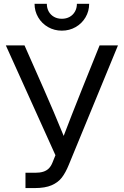

<svg xmlns="http://www.w3.org/2000/svg" viewBox="-20 -959 631 979"><path d="M109.9 -78.1H159.7Q183.1 -78.1 200 -83.3Q216.8 -88.4 228.3 -99.6Q239.7 -110.8 247.1 -128.9L262.7 -167.5L9.8 -727.5H105L202.1 -507.8Q247.1 -406.7 317.9 -234.4H292.5Q345.7 -374 399.4 -507.8L487.8 -727.5H581.5L330.6 -118.2Q314.5 -78.6 295.4 -53.7Q276.4 -28.8 243.2 -14.4Q210 0 156.7 0H109.9ZM156.2 -939.5H218.8Q218.8 -917.5 228.5 -900.1Q238.3 -882.8 255.6 -873Q272.9 -863.3 295.4 -863.3Q317.9 -863.3 335.2 -873Q352.5 -882.8 362.3 -900.1Q372.1 -917.5 372.1 -939.5H434.6Q434.6 -901.9 416 -870.5Q397.5 -839.1 365.7 -820.9Q334 -802.7 295.4 -802.7Q256.8 -802.7 225.1 -820.9Q193.3 -839.1 174.8 -870.5Q156.2 -901.9 156.2 -939.5Z"/></svg>

Font: Intratopia Thin
Style: Regular
Weight: 100
Designer: Rasmus Andersson
Foundry: rsms
Version: Version 3.000;Glyphs 3.2.3 (3260)